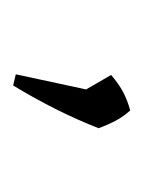

<svg xmlns="http://www.w3.org/2000/svg" viewBox="17 -135 218 292"><g transform="rotate(90 126.0 11.0)"><path d="M93 96 116 -11 94 -49Q108 -61 120.5 -67.5Q133 -74 148 -78Q157 -68 163 -57Q169 -46 175 -30Q150 34 110 100Z"/></g></svg>

Font: Piazzolla ExtraLight
Style: Regular
Weight: 200
Designer: Juan Pablo del Peral
Foundry: Huerta Tipografica
Version: Version 1.330